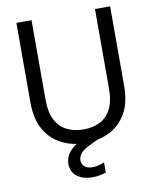

<svg xmlns="http://www.w3.org/2000/svg" viewBox="-97 -773 847 1049"><g transform="rotate(-10 327.0 -248.5)"><path d="M326 12Q254 12 195.5 -17Q137 -46 102 -105.5Q67 -165 67 -258V-700H151V-257Q151 -189 173.5 -146Q196 -103 236 -83Q276 -63 328 -63Q381 -63 420 -83Q459 -103 481 -146Q503 -189 503 -257V-700H587V-258Q587 -165 552 -105.5Q517 -46 458 -17Q399 12 326 12ZM331 203Q301 203 274 193.5Q247 184 230 163Q213 142 213 108Q213 84 224 62.5Q235 41 260.5 20Q286 -1 329 -20L382 -43L403 0L345 28Q310 45 295.5 63Q281 81 281 100Q281 123 297.5 136Q314 149 341 149Q355 149 372.5 145Q390 141 406 134V190Q390 196 370.5 199.5Q351 203 331 203Z"/></g></svg>

Font: DM Sans 9pt
Style: Regular
Weight: 400
Designer: Colophon Foundry, Jonny Pinhorn
Foundry: Colophon Foundry
Version: Version 4.004;gftools[0.9.30]